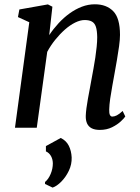

<svg xmlns="http://www.w3.org/2000/svg" viewBox="-20 -580 634 872"><path d="M203.5 -420.5Q222.5 -449 246 -474.5Q269.5 -500 296.2 -519.2Q323 -538.5 351.8 -549.5Q380.5 -560.5 411 -560.5Q463.5 -560.5 494.2 -529.2Q525 -498 525 -421.5Q525 -400.5 520.8 -369.8Q516.5 -339 510.8 -306Q505 -273 500 -245Q495.5 -219 490 -189.5Q484.5 -160 480.5 -132Q476.5 -104 476 -82.5Q475.5 -65.5 479.2 -58Q483 -50.5 490 -50.5Q499.5 -50.5 510.8 -56.2Q522 -62 537 -76L549 -51Q544.5 -43.5 528.8 -28.8Q513 -14 488.8 -2Q464.5 10 433.5 10Q410.5 10 396.2 2.5Q382 -5 375.5 -19.2Q369 -33.5 369.5 -54Q370 -68.5 372.5 -88.2Q375 -108 379.2 -130.8Q383.5 -153.5 387.8 -177Q392 -200.5 396 -222Q400 -244 404.5 -268.2Q409 -292.5 412.8 -317.8Q416.5 -343 419 -367Q421.5 -391 421.5 -411.5Q421 -441.5 415.5 -458.2Q410 -475 397.5 -482Q385 -489 364.5 -489Q344.5 -489 321.2 -477.5Q298 -466 275 -445.8Q252 -425.5 231 -399.5Q210 -373.5 194.5 -344.5L147 0H48L113 -479L61.5 -502.5L68 -537L197.5 -560L218 -549.5ZM219 272 184.5 255.5V246.5Q200 234 210 210.2Q220 186.5 220 161.5Q219.5 142.5 211.2 128.2Q203 114 188.5 107.5V83.5L256 46.5Q281 59 292.5 82Q304 105 305.5 135Q306.5 166.5 292.8 195.2Q279 224 258.5 244.8Q238 265.5 219 272Z"/></svg>

Font: Merriweather 36pt
Style: Italic
Weight: 400
Italic angle: -7.8°
Version: Version 2.101